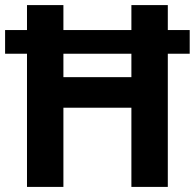

<svg xmlns="http://www.w3.org/2000/svg" viewBox="-21 -734 770 754"><path d="M724 -616H638V-714H495V-616H228V-714H85V-616H-1V-523H85V0H228V-311H495V0H638V-523H724ZM495 -431H228V-523H495Z"/></svg>

Font: Kathrein 75 Bold
Style: Regular
Weight: 700
Designer: Lazydogs Typefoundry, based on Open Sans by Ascender Corporation
Foundry: Lazydogs Typefoundry
Version: Version 1.003;PS 001.003;hotconv 1.0.88;makeotf.lib2.5.64775